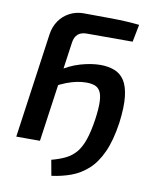

<svg xmlns="http://www.w3.org/2000/svg" viewBox="-93 -760 782 998"><g transform="rotate(10 297.5 -261.5)"><path d="M248 169 233 87Q275 76 306.5 60.5Q338 45 360 19Q382 -7 397 -50.5Q412 -94 422 -162Q430 -220 428.5 -255Q427 -290 416.5 -308.5Q406 -327 387.5 -333.5Q369 -340 343 -340Q320 -340 294.5 -335Q269 -330 240 -319Q211 -308 177 -289L182 -372Q238 -410 295 -426.5Q352 -443 401 -443Q441 -443 474 -430.5Q507 -418 527 -387Q547 -356 553 -302Q559 -248 548 -163Q534 -68 506 -6.5Q478 55 438 91Q398 127 350 144.5Q302 162 248 169ZM266 -692Q341 -692 418 -691Q495 -690 561 -683L543 -591H301Q271 -591 254 -576Q237 -561 233 -530L158 0H33L111 -554Q117 -595 138.5 -626Q160 -657 193.5 -674.5Q227 -692 266 -692Z"/></g></svg>

Font: Exo 2 SemiBold
Style: Italic
Weight: 600
Italic angle: -8°
Designer: Natanael Gama
Foundry: Natanael Gama
Version: Version 2.010